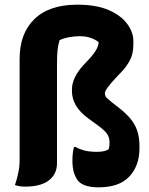

<svg xmlns="http://www.w3.org/2000/svg" viewBox="-20 -790 640 822"><path d="M311 -770Q392 -770 445 -747Q498 -724 524.5 -688Q551 -652 551 -614V-601Q551 -560 536.5 -532.5Q522 -505 499 -481L478 -459Q429 -407 429 -391Q429 -378 438 -370Q447 -362 460 -351L486 -331Q536 -293 556.5 -255.5Q577 -218 577 -166V-154Q577 -81 534 -34.5Q491 12 402 12Q371 12 350 5.5Q329 -1 318 -12Q306 -24 298 -46.5Q290 -69 290 -103Q290 -122 292 -136.5Q294 -151 297 -161H303Q323 -150 344 -145Q365 -140 396 -140Q429 -140 445 -151Q449 -163 449 -181Q449 -203 436.5 -219.5Q424 -236 387 -262L358 -283Q288 -334 288 -400V-407Q288 -457 337 -511L367 -543Q403 -584 402 -610Q369 -635 321 -635Q299 -635 275 -630.5Q251 -626 235 -618Q228 -595 226 -571.5Q224 -548 224 -510V-91Q224 -45 189.5 -18Q155 9 87 9Q77 9 65.5 7.5Q54 6 44 2Q52 -21 58 -48.5Q64 -76 64 -106V-538Q64 -647 127.5 -708.5Q191 -770 311 -770Z"/></svg>

Font: Recursive Mn Csl St XBd
Style: Regular
Weight: 800
Monospace: yes
Version: Version 1.079;hotconv 1.0.112;makeotfexe 2.5.65598; ttfautoh